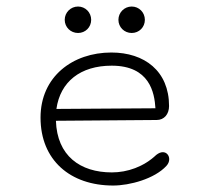

<svg xmlns="http://www.w3.org/2000/svg" viewBox="-20 -557 645 585"><path d="M217.8 -537.1C195.3 -537.1 177.2 -519 177.2 -496.6C177.2 -474.1 195.3 -456.5 217.8 -456.5C240.2 -456.5 257.8 -474.1 257.8 -496.6C257.8 -519 240.2 -537.1 217.8 -537.1ZM381.3 -537.1C358.9 -537.1 340.8 -519 340.8 -496.6C340.8 -474.1 358.9 -456.5 381.3 -456.5C403.8 -456.5 421.4 -474.1 421.4 -496.6C421.4 -519 403.8 -537.1 381.3 -537.1ZM151.9 -225.1C163.6 -308.1 225.1 -356.9 320.3 -356.9C436 -356.9 450.7 -274.9 453.6 -227.1ZM319.3 -397C201.7 -397 103.5 -323.7 103.5 -198.7C103.5 -68.8 194.3 8.3 324.7 8.3C375.5 8.3 450.7 -12.2 486.8 -51.3C492.7 -57.6 495.6 -64.9 495.6 -71.8C495.6 -83.5 487.8 -93.3 476.1 -93.3C470.2 -93.3 463.4 -90.8 456.1 -85C418 -48.8 368.2 -31.7 320.8 -31.7C224.1 -31.7 153.8 -82.5 150.4 -189L457.5 -191.4C480.5 -191.4 495.1 -209.5 495.1 -233.9C495.1 -340.8 419.9 -397 319.3 -397Z"/></svg>

Font: Cutive Mono
Style: Regular
Weight: 400
Monospace: yes
Designer: Vernon Adams
Foundry: Vernon Adams
Version: Version 1.002